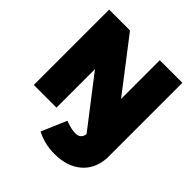

<svg xmlns="http://www.w3.org/2000/svg" viewBox="-241 -869 1263 1263"><g transform="rotate(45 390.0 -238.0)"><path d="M731 -701V0Q724 106 653.5 165.5Q583 225 467 225Q375 225 298 185L373 10Q430 32 467 32Q518 32 524 -17L261 -358V0H50V-701H244L521 -341V-701Z"/></g></svg>

Font: Argentum Sans Black
Style: Regular
Weight: 900
Designer: Julieta Ulanovsky (Modified by Cristiano Sobral)
Foundry: Julieta Ulanovsky
Version: Version 1.000; ttfautohint (v1.5.65-e2d9)